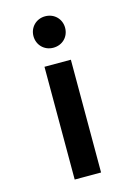

<svg xmlns="http://www.w3.org/2000/svg" viewBox="-113 -609 586 847"><g transform="rotate(-15 180.0 -185.0)"><path d="M180 -549.5C139 -549.5 108 -518 108 -478C108 -437 139 -406 180 -406C222 -406 252.5 -437 252.5 -478C252.5 -518 222 -549.5 180 -549.5ZM120 -335V180H240.5V-335Z"/></g></svg>

Font: Hauora
Style: Bold
Weight: 700
Designer: Wayne Shih
Foundry: WCYS
Version: Version 1.001;hotconv 1.0.109;makeotfexe 2.5.65596